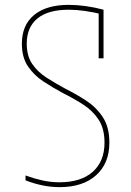

<svg xmlns="http://www.w3.org/2000/svg" viewBox="-20 -760 540 790"><path d="M225 10Q191 10 156 3Q121 -4 85 -18V-38Q121 -25 155 -17.5Q189 -10 225 -10Q313 -10 361.5 -53Q410 -96 410 -173Q410 -231 385.5 -268Q361 -305 322 -330Q283 -355 239 -377Q198 -399 159 -424.5Q120 -450 95 -487Q70 -524 70 -580Q70 -657 120.5 -698.5Q171 -740 263 -740Q295 -740 332 -735Q369 -730 406 -720V-520H386V-713L401 -701Q364 -710 329 -715Q294 -720 263 -720Q178 -720 134 -684Q90 -648 90 -580Q90 -530 112.5 -497Q135 -464 171.5 -440.5Q208 -417 249 -395Q293 -373 334.5 -346Q376 -319 403 -278Q430 -237 430 -173Q430 -88 375.5 -39Q321 10 225 10Z"/></svg>

Font: M PLUS Code Latin Thin
Style: Regular
Weight: 250
Designer: Coji Morishita
Foundry: UNDERFOREST DESIGN
Version: Version 1.002; ttfautohint (v1.8.3)